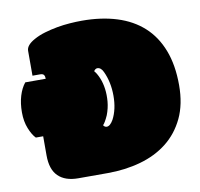

<svg xmlns="http://www.w3.org/2000/svg" viewBox="-73 -716 828 794"><g transform="rotate(-10 340.5 -319.5)"><path d="M346.2 -189Q360.4 -189 374 -212.9Q395.5 -253.4 395.5 -310.5Q395.5 -367.7 374 -413.6Q364.7 -434.1 349.1 -434.1Q341.3 -434.1 334.5 -424.3Q345.7 -411.1 354.2 -390.4Q362.8 -369.6 366.2 -344.5Q369.6 -319.3 367.2 -291.3Q364.7 -263.2 354 -235.4Q341.3 -207 332 -197.8Q337.4 -189 346.2 -189ZM80.1 -450.2V-554.7Q80.1 -578.1 116.2 -598.1Q137.2 -609.9 162.8 -617.4Q188.5 -625 215.6 -629.9Q242.7 -634.8 269.8 -636.7Q296.9 -638.7 320.3 -638.7Q401.9 -638.7 466.8 -618.4Q531.7 -598.1 576.9 -557.1Q622.1 -516.1 646.2 -453.6Q670.4 -391.1 670.4 -306.6Q670.4 -226.6 642.8 -168.7Q615.2 -110.8 567.4 -73.2Q519.5 -35.6 455.1 -17.6Q390.6 0.5 316.4 0.5H192.9Q138.2 0.5 109.1 -28.1Q80.1 -56.6 80.1 -115.2V-195.8H49.3Q34.7 -210.4 22.7 -240.2Q10.7 -270 10.7 -308.1Q10.7 -346.2 20 -377Q29.3 -407.7 45.9 -428.2H131.8Q131.8 -438.5 127.9 -444.3Q124 -450.2 111.8 -450.2Z"/></g></svg>

Font: Modak sl
Style: Regular
Weight: 400
Designer: Sarang Kulkarni, Maithili Shingre, Noopur Datye
Foundry: Ek Type
Version: Version 1.036;PS Version 1.000;hotconv 1.0.79;makeotf.lib2.5